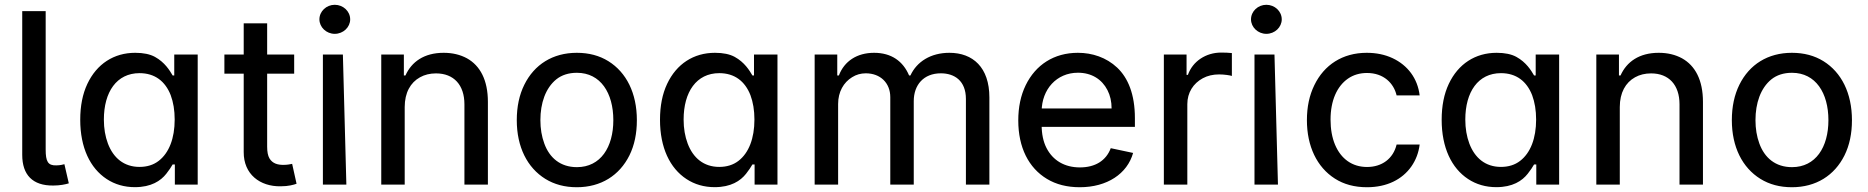

<svg xmlns="http://www.w3.org/2000/svg" viewBox="-20 -774 7833 805"><path d="M73.2 -124.6C73.2 -41.2 116.5 5 203.5 3.9C230.5 3.9 253.9 -0.7 268.5 -5.3L250 -85.6C242.5 -83.8 234.7 -81 215.9 -80.6C180.8 -79.5 171.5 -97.3 171.5 -146.7V-727.3H73.2Z M545.8 10.7C613.6 10.7 653.8 -15.6 677.2 -45.5C688.9 -60.4 697.8 -73.5 703.8 -84.5H713.1V0H808.9V-545.5H710.6V-457.7H703.8C691.4 -479 670.8 -512.8 629.6 -535.5C608.7 -546.9 581.3 -552.6 546.9 -552.6C457.4 -552.6 385.7 -506 346.2 -422.2C326.3 -380 316.4 -329.9 316.4 -271.7C316.4 -154.8 358 -68.9 427.2 -23.4C461.6 -0.7 501.4 10.7 545.8 10.7ZM565 -74.2C499.6 -74.2 455.3 -111.9 432.5 -171.9C421.2 -202.1 415.5 -235.4 415.5 -272.7C415.5 -388.5 469.1 -467.3 565 -467.3C629.3 -467.3 672.9 -433.2 695.7 -375C706.7 -345.5 712.4 -311.4 712.4 -272.7C712.4 -194.2 688.9 -132.8 645.2 -99.4C623.6 -82.7 596.6 -74.2 565 -74.2Z M920.8 -545.5V-465.2H1213.4V-545.5ZM1001.8 -136.7C1001.1 -43.3 1070.3 8.5 1156.6 7.1C1189.6 7.1 1211.6 0.7 1223.4 -3.6L1204.9 -87C1197.8 -85.6 1185.4 -82.7 1168 -82.7C1144.2 -82.7 1122.5 -88.4 1109.7 -110.1C1103.3 -121.1 1100.1 -137.1 1100.1 -158.7V-676.1H1001.8Z M1432.2 0 1417.6 -545.5H1333.8V0ZM1383.5 -632.1C1419 -632.1 1448.2 -659.8 1448.2 -692.8C1448.2 -726.6 1419 -753.9 1383.5 -753.9C1348.4 -753.9 1319.2 -726.6 1319.2 -692.8C1319.2 -659.8 1348.4 -632.1 1383.5 -632.1Z M1676.8 -325.3C1676.8 -385.3 1701 -427.9 1740.8 -449.9C1760.3 -460.9 1783 -466.3 1808.2 -466.3C1882.5 -466.3 1927.2 -418 1927.2 -336.6V0H2025.6V-346.9C2025.6 -437.9 1993.3 -498.6 1937.9 -529.5C1909.8 -544.7 1877.5 -552.6 1840.2 -552.6C1758.2 -552.6 1705.6 -514.9 1680 -457.7H1673.3V-545.5H1578.5V0H1676.8Z M2398.4 11C2499.6 11 2577.1 -38.4 2619 -122.5C2639.9 -164.8 2650.2 -213.8 2650.2 -270.2C2650.2 -383.5 2606.2 -470.5 2530.9 -517.4C2493.3 -540.8 2449.2 -552.6 2398.4 -552.6C2297.6 -552.6 2220.2 -503.6 2178.3 -418.7C2157.3 -376.4 2146.7 -326.7 2146.7 -270.2C2146.7 -157.7 2190.7 -71 2266.3 -24.1C2304 -0.7 2348 11 2398.4 11ZM2398.8 -73.2C2329.2 -73.2 2283.7 -112.6 2262.1 -172.2C2251.1 -202.1 2245.7 -234.7 2245.7 -270.2C2245.7 -341.3 2267 -404.5 2312.5 -441.4C2335.2 -459.5 2364 -468.8 2398.8 -468.8C2498.2 -468.8 2551.5 -383.9 2551.5 -270.2C2551.5 -157 2498.2 -73.2 2398.8 -73.2Z M2976.6 10.7C3044.4 10.7 3084.5 -15.6 3108 -45.5C3119.7 -60.4 3128.6 -73.5 3134.6 -84.5H3143.8V0H3239.7V-545.5H3141.3V-457.7H3134.6C3122.2 -479 3101.6 -512.8 3060.4 -535.5C3039.4 -546.9 3012.1 -552.6 2977.6 -552.6C2888.1 -552.6 2816.4 -506 2777 -422.2C2757.1 -380 2747.2 -329.9 2747.2 -271.7C2747.2 -154.8 2788.7 -68.9 2858 -23.4C2892.4 -0.7 2932.2 10.7 2976.6 10.7ZM2995.7 -74.2C2930.4 -74.2 2886 -111.9 2863.3 -171.9C2851.9 -202.1 2846.2 -235.4 2846.2 -272.7C2846.2 -388.5 2899.9 -467.3 2995.7 -467.3C3060 -467.3 3103.7 -433.2 3126.4 -375C3137.4 -345.5 3143.1 -311.4 3143.1 -272.7C3143.1 -194.2 3119.7 -132.8 3076 -99.4C3054.3 -82.7 3027.3 -74.2 2995.7 -74.2Z M3494 0V-338.1C3494 -388.8 3517 -428.6 3552.6 -450.3C3570 -461.3 3589.1 -466.6 3610.1 -466.6C3670.8 -466.6 3712.7 -426.5 3712.7 -366.5V0H3811.1V-350.1C3811.1 -418 3852.6 -466.6 3924.7 -466.6C3981.9 -466.6 4029.8 -435.4 4029.8 -359V0H4128.2V-365.4C4128.2 -491.5 4058.9 -552.6 3960.6 -552.6C3882.5 -552.6 3823.9 -515.6 3797.2 -457.7H3791.5C3766.3 -517.4 3717.3 -552.6 3644.9 -552.6C3572.8 -552.6 3519.9 -517.4 3497.2 -457.7H3490.4V-545.5H3395.6V0Z M4507.1 11C4621.8 11 4706.3 -45.5 4730.8 -132.8L4637.1 -152.7C4617.5 -100.1 4571.4 -72.1 4507.8 -72.1C4443.9 -72.1 4394.5 -100.9 4367.5 -153.8C4354 -180.4 4347.3 -212.7 4347.3 -250.7V-307.9C4348 -399.1 4409.8 -469.1 4499.6 -469.1C4556.8 -469.1 4600.1 -441.4 4623.2 -396.3C4634.9 -373.6 4640.6 -348 4640.6 -319.2H4309.3V-242.2H4738.3V-278.8C4738.3 -378.6 4709.5 -447.4 4664.1 -490.4C4618.3 -533.4 4559.3 -552.6 4499.3 -552.6C4398.8 -552.6 4322.1 -502.1 4280.5 -416.9C4259.6 -373.9 4249.3 -324.6 4249.3 -268.8C4249.3 -156.2 4292.6 -70 4369.7 -23.8C4408 -0.7 4453.8 11 4507.1 11Z M4958.1 0V-337.4C4958.1 -385.7 4983 -424.4 5023.1 -446C5043 -456.7 5065.7 -462 5091.3 -462C5112.9 -462 5137.8 -458.1 5144.9 -455.6V-551.5C5134.9 -552.9 5113.3 -553.6 5100.1 -553.6C5035.9 -553.6 4980.5 -517 4960.6 -460.2H4954.9V-545.5H4859.7V0Z M5338.1 0 5323.5 -545.5H5239.7V0ZM5289.4 -632.1C5324.9 -632.1 5354 -659.8 5354 -692.8C5354 -726.6 5324.9 -753.9 5289.4 -753.9C5254.3 -753.9 5225.1 -726.6 5225.1 -692.8C5225.1 -659.8 5254.3 -632.1 5289.4 -632.1Z M5711.3 11C5795.5 11 5859.4 -22 5897.4 -76C5916.2 -103 5927.9 -133.5 5932.2 -168H5835.6C5821.4 -108.7 5774.1 -73.9 5711.6 -73.9C5649.5 -73.9 5602.6 -107.6 5577.4 -167.3C5565 -197.1 5558.6 -232.2 5558.6 -272.7C5558.6 -352.3 5585.6 -412.3 5631.4 -444.2C5654.5 -460.2 5681.1 -468 5711.6 -468C5781.6 -468 5823.9 -424.7 5835.6 -373.9H5932.2C5923.7 -445.3 5882.1 -500.4 5818.5 -530.2C5786.6 -545.1 5750.4 -552.6 5710.2 -552.6C5609 -552.6 5532 -502.1 5490.8 -417.3C5469.8 -374.6 5459.5 -325.6 5459.5 -270.2C5459.5 -160.9 5501.4 -73.2 5576.7 -25.2C5614.3 -1.1 5659.1 11 5711.3 11Z M6253.9 10.7C6321.7 10.7 6361.9 -15.6 6385.3 -45.5C6397 -60.4 6405.9 -73.5 6411.9 -84.5H6421.2V0H6517V-545.5H6418.7V-457.7H6411.9C6399.5 -479 6378.9 -512.8 6337.7 -535.5C6316.8 -546.9 6289.4 -552.6 6255 -552.6C6165.5 -552.6 6093.8 -506 6054.3 -422.2C6034.4 -380 6024.5 -329.9 6024.5 -271.7C6024.5 -154.8 6066.1 -68.9 6135.3 -23.4C6169.7 -0.7 6209.5 10.7 6253.9 10.7ZM6273.1 -74.2C6207.7 -74.2 6163.4 -111.9 6140.6 -171.9C6129.3 -202.1 6123.6 -235.4 6123.6 -272.7C6123.6 -388.5 6177.2 -467.3 6273.1 -467.3C6337.4 -467.3 6381 -433.2 6403.8 -375C6414.8 -345.5 6420.5 -311.4 6420.5 -272.7C6420.5 -194.2 6397 -132.8 6353.3 -99.4C6331.7 -82.7 6304.7 -74.2 6273.1 -74.2Z M6771.3 -325.3C6771.3 -385.3 6795.5 -427.9 6835.2 -449.9C6854.8 -460.9 6877.5 -466.3 6902.7 -466.3C6976.9 -466.3 7021.7 -418 7021.7 -336.6V0H7120V-346.9C7120 -437.9 7087.7 -498.6 7032.3 -529.5C7004.3 -544.7 6971.9 -552.6 6934.7 -552.6C6852.6 -552.6 6800.1 -514.9 6774.5 -457.7H6767.8V-545.5H6672.9V0H6771.3Z M7492.9 11C7594.1 11 7671.5 -38.4 7713.4 -122.5C7734.4 -164.8 7744.7 -213.8 7744.7 -270.2C7744.7 -383.5 7700.6 -470.5 7625.4 -517.4C7587.7 -540.8 7543.7 -552.6 7492.9 -552.6C7392 -552.6 7314.6 -503.6 7272.7 -418.7C7251.8 -376.4 7241.1 -326.7 7241.1 -270.2C7241.1 -157.7 7285.2 -71 7360.8 -24.1C7398.4 -0.7 7442.5 11 7492.9 11ZM7493.3 -73.2C7423.7 -73.2 7378.2 -112.6 7356.5 -172.2C7345.5 -202.1 7340.2 -234.7 7340.2 -270.2C7340.2 -341.3 7361.5 -404.5 7407 -441.4C7429.7 -459.5 7458.5 -468.8 7493.3 -468.8C7592.7 -468.8 7646 -383.9 7646 -270.2C7646 -157 7592.7 -73.2 7493.3 -73.2Z"/></svg>

Font: Inter 465
Style: Regular
Weight: 400
Designer: Rasmus Andersson
Foundry: rsms
Version: Version 3.019;Glyphs 3.1.2 (3151)